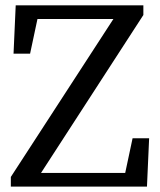

<svg xmlns="http://www.w3.org/2000/svg" viewBox="-20 -689 591 709"><path d="M469.6 -178.5H530.7L522.7 0H57.5V-50.4H487.8L431.6 0ZM91.1 -490.8H30L38 -669.3H472.7V-618.8H73L129.1 -669.3ZM431.5 -669.3H509.4V-633.6L98.8 0H20V-35.6Z"/></svg>

Font: Adobe Variable Font Prototype
Style: Regular
Weight: 389
Designer: Frank Grießhammer
Foundry: Adobe
Version: Version 1.004;hotconv 1.0.113;makeotfexe 2.5.65598